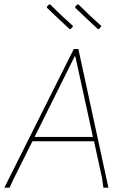

<svg xmlns="http://www.w3.org/2000/svg" viewBox="-28 -862 572 882"><path d="M427 -729 422 -728Q370 -776 318 -826L317 -831L327 -841L332 -842Q382 -792 438 -742ZM297 -729 292 -728Q240 -776 188 -826L187 -831L197 -841L202 -842Q252 -792 308 -742ZM332 -637 470 0H447L441 -43L404 -213H121L36 -43L16 0H-8L311 -637ZM315 -603 131 -233H399L318 -603Z"/></svg>

Font: Alegreya Sans Thin
Style: Italic
Weight: 100
Italic angle: -7°
Designer: Juan Pablo del Peral
Foundry: Huerta Tipografica
Version: Version 2.007